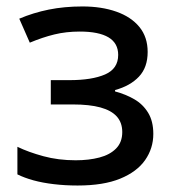

<svg xmlns="http://www.w3.org/2000/svg" viewBox="-20 -568 541 598"><path d="M236.8 -547.9Q296.4 -547.9 342.3 -531.7Q388.2 -515.6 414.1 -484.1Q439.9 -452.6 439.9 -406.2Q439.9 -357.9 412.6 -329.1Q385.3 -300.3 338.4 -287.6V-283.2Q371.6 -274.4 398.4 -258.8Q425.3 -243.2 441.4 -216.8Q457.5 -190.4 457.5 -150.9Q457.5 -106 431.9 -69.3Q406.2 -32.7 354.2 -11.5Q302.2 9.8 221.7 9.8Q182.6 9.8 147.7 5.6Q112.8 1.5 84.2 -6.3Q55.7 -14.2 34.2 -24.9V-110.8Q68.4 -94.2 115 -81.5Q161.6 -68.8 215.8 -68.8Q256.8 -68.8 289.6 -77.4Q322.3 -85.9 341.6 -105.5Q360.8 -125 360.8 -156.7Q360.8 -186 343.8 -205.1Q326.7 -224.1 292.7 -233.4Q258.8 -242.7 206.5 -242.7H138.2V-318.4H196.3Q266.6 -318.4 307.4 -336.2Q348.1 -354 348.1 -397Q348.1 -433.6 317.9 -451.7Q287.6 -469.7 228.5 -469.7Q186 -469.7 149.2 -460.7Q112.3 -451.7 72.8 -435.1L40 -509.8Q83.5 -528.3 131.8 -538.1Q180.2 -547.9 236.8 -547.9Z"/></svg>

Font: Open Sans Medium
Style: Regular
Weight: 500
Designer: Monotype Design Team
Foundry: Monotype Imaging Inc.
Version: Version 3.000